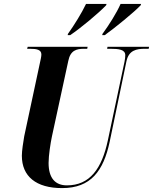

<svg xmlns="http://www.w3.org/2000/svg" viewBox="-20 -954 784 984"><path d="M505 -780 504 -774H517C570 -812 668 -892 701 -927L703 -934H598C578 -888 538 -825 505 -780ZM328 -780 327 -774H340C395 -811 488 -889 524 -927L526 -934H421C398 -886 362 -828 328 -780ZM298 10C446 10 510 -78 542 -227L628 -640C640 -697 680 -704 723 -704H742L744 -714H531L529 -704H545C590 -704 622 -700 622 -671C622 -664 621 -650 618 -637L533 -236C502 -89 440 -4 323 -4C264 -4 229 -40 229 -119C229 -157 239 -221 246 -254L330 -642C341 -696 372 -704 411 -704H427L429 -714H122L119 -704H133C169 -704 192 -699 192 -675C192 -665 189 -651 184 -629L104 -255C99 -226 92 -181 92 -156C92 -50 165 10 298 10Z"/></svg>

Font: Noto Serif Display Condensed
Style: Bold Italic
Weight: 700
Width: 3
Italic angle: -12°
Designer: Monotype Design Team
Foundry: Monotype Imaging Inc.
Version: Version 2.009